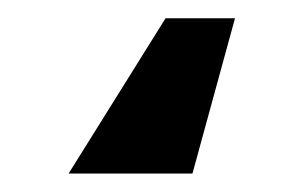

<svg xmlns="http://www.w3.org/2000/svg" viewBox="-20 25 328 209"><path d="M235.8 44.9 189.5 213.9H54.7L160.2 44.9Z"/></svg>

Font: Inter 18pt
Style: Bold
Weight: 700
Designer: Rasmus Andersson
Foundry: rsms
Version: Version 4.001;git-66647c0bb